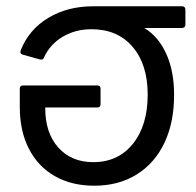

<svg xmlns="http://www.w3.org/2000/svg" viewBox="-20 -580 625 611"><path d="M559 -560Q570 -560 570 -549V-502Q570 -491 559 -491H439Q483 -465 508.5 -410Q534 -355 534 -278Q534 -190 503 -125Q472 -60 414.5 -24.5Q357 11 280 11Q208 11 154.5 -19.5Q101 -50 72 -106.5Q43 -163 43 -239V-298Q43 -308 53 -308H290Q300 -308 300 -298V-249Q300 -238 290 -238H124V-235Q124 -157 165.5 -110.5Q207 -64 277 -64Q356 -64 403 -122.5Q450 -181 450 -279Q450 -375 402 -431Q354 -487 271 -487Q220 -487 179.5 -463Q139 -439 120 -397Q118 -392 115 -391Q112 -390 106 -391L53 -406Q42 -409 46 -420Q72 -486 133.5 -523Q195 -560 276 -560Z"/></svg>

Font: LINE Seed Sans TH App
Style: Regular
Weight: 400
Designer: Dalton Maag Ltd | Thai characters by Cadson Demak Co.,Ltd.
Foundry: Dalton Maag Ltd
Version: Version 1.003